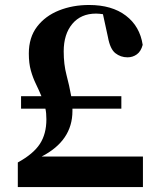

<svg xmlns="http://www.w3.org/2000/svg" viewBox="-20 -754 650 774"><path d="M51.8 0V-99.1Q114.3 -133.3 140.6 -173.6Q167 -213.9 167 -272.9Q167 -298.8 163.1 -315.9H64.9V-366.2H147Q136.7 -391.1 124.8 -415.5Q112.8 -439.9 104.5 -469.2Q96.2 -498.5 96.2 -538.1Q96.2 -603 129.4 -646.5Q162.6 -689.9 217.8 -711.9Q272.9 -733.9 338.9 -733.9Q431.2 -733.9 487.5 -690.9Q543.9 -647.9 555.2 -573.2Q548.3 -546.9 531.7 -534.9Q515.1 -522.9 494.1 -522.9Q466.3 -522.9 445.1 -539.6Q423.8 -556.2 415 -605L395 -696.8Q387.7 -697.8 380.6 -698.5Q373.5 -699.2 367.2 -699.2Q306.2 -699.2 271.5 -657.7Q236.8 -616.2 236.8 -546.9Q236.8 -494.6 248 -452.1Q259.3 -409.7 267.1 -366.2H469.2V-315.9H272V-306.2Q272 -187 147.9 -123H556.2V0Z"/></svg>

Font: Source Han Serif TW Heavy
Style: Regular
Weight: 900
Designer: Ryoko NISHIZUKA Ë•øÂ°öÊ∂ºÂ≠ê (kana & ideographs); Frank Grie√ühammer (Latin, Greek & Cyrillic); Wenlong ZHANG Âº†ÊñáÈæô 
Foundry: Adobe
Version: Version 2.003;hotconv 1.1.1;makeotfexe 2.6.0